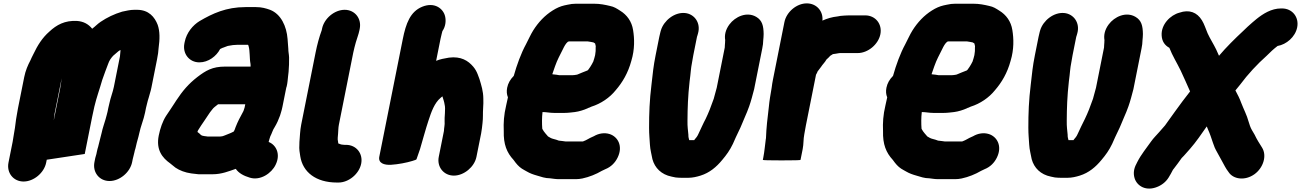

<svg xmlns="http://www.w3.org/2000/svg" viewBox="-20 -823 7697 1136"><path d="M298.2 -111C298.2 -114.3 298.5 -117.7 299.2 -121C300.1 -129 301.3 -138.3 302.7 -149L344.9 -360C342.7 -349.4 342.4 -337.4 340.1 -326C338.9 -316.7 337.4 -307.3 335.5 -298ZM627.3 -212C624.7 -202 622.5 -192.7 620.7 -184L616.3 -162C615.1 -156 613.5 -149.7 611.5 -143L604.4 -117C597.4 -92.3 586.8 -63.9 581.4 -37C577.6 -17.9 566.2 18.8 562 40L561.4 43C558.1 53 555.2 64 552.8 76L550.4 88C548 96.7 545.8 104.7 543.6 112L538.8 136C526.8 196.5 567.6 248 628 248C688.4 248 749.8 196.5 761.8 136L765.2 119C767.9 105.8 772.9 90.6 775.8 76L777.2 69C780.6 59 783.1 49.3 785 40C789.7 16.4 799 -9.9 803.6 -33C811.9 -74.8 829.9 -114.5 838.3 -157L843.7 -184C845.1 -190.7 846.9 -198.3 849.3 -207C852.1 -220.9 856.4 -233.3 860.1 -246L866.9 -270C870.5 -281.3 873.6 -293.3 876.1 -306L908.8 -470C911.4 -482.7 913.6 -495.3 915.4 -508L918.2 -537C926 -592.7 926.3 -637.4 913 -676C895.2 -722.2 860.3 -765 790.7 -765H773.7C749.4 -765 725 -758.6 702.5 -754C656.2 -740.2 612.8 -719.3 575.5 -694C556.7 -681.5 544.1 -666.9 525.4 -653C503 -681 473.3 -696.3 436.5 -699C363.9 -703.3 314.5 -675.8 272 -636C230.8 -600.2 202.3 -555.1 177.2 -502L167.2 -482L160 -466C144.8 -437.4 130.8 -405 123.3 -367L86.3 -182C83.8 -169.3 81.5 -156.3 79.5 -143C72.2 -106.3 71.2 -76.4 64 -40C60.7 -23.7 58.3 -1.4 54.8 16L30.2 139C18.2 199.5 59 251 119.4 251C179.8 251 241.2 199.5 253.2 139L256.6 122L481.4 88L525.1 -131C529.3 -151.7 533.7 -172 538.3 -192C551.4 -247.7 570.1 -297.1 584.9 -350C596.9 -385.2 608 -413.5 619.8 -445C626.9 -465.7 636.2 -478.3 649.4 -493C660.6 -502.3 670.7 -511 679.6 -519C683.8 -522.5 688.2 -525.4 693.2 -527C693.3 -524.3 693.1 -521.3 692.4 -518L689.8 -490L653.7 -309C646.9 -275.2 634.2 -246.2 627.3 -212Z M1159.6 -454C1212.9 -454 1260.7 -490.7 1282.4 -533C1287.6 -535.7 1292.4 -538 1296.8 -540H1297.8C1306.5 -543.3 1316.2 -547 1327 -551C1328.5 -551.7 1330.2 -552 1332.2 -552C1348.4 -555.4 1367.7 -558 1385.4 -558H1447.4C1449.4 -554.7 1450.6 -552.3 1451 -551L1450.8 -550C1459.7 -520.4 1455.6 -478 1462 -446C1462 -443 1463.6 -434 1462.6 -429H1311.6C1236.4 -429 1197.6 -405.3 1147.3 -367C1094.2 -325.6 1060.3 -285.2 1022.5 -228L1010.9 -210C993.8 -184.5 979.1 -161 962.4 -137C942.5 -105.9 927.8 -64.3 919.2 -21C902.4 63.2 939.9 110.5 987.3 144C991.9 147.3 994.8 149.7 995.9 151L1018.3 169C1042.2 185.3 1075.6 198.1 1111.5 203L1128.1 205C1136.5 206.3 1145.3 207.3 1154.5 208H1238.5C1291 208 1334.3 190.2 1374.9 176C1393.1 202.1 1422.1 217.3 1457.5 228C1520.5 247.8 1587.1 201.8 1610.7 152C1642.5 87.3 1612.3 33.4 1569.6 17L1570.2 14C1572.1 4.8 1576.5 -7 1579.2 -16C1589.3 -34.9 1593.4 -54.2 1605.2 -71C1618.1 -92.5 1628.5 -115.7 1636.8 -139L1642.3 -157C1645.8 -167.7 1648.7 -179 1651.1 -191L1673.7 -304C1674.4 -307.3 1675.2 -310 1676.3 -312C1681.2 -331.2 1682.5 -355.6 1684.7 -374L1687.5 -398C1689.8 -429.8 1691.1 -452.5 1690.4 -483C1689.6 -504.6 1685.8 -514.7 1685.8 -535C1684.5 -555.2 1682.7 -572.8 1681.4 -593C1675.6 -667.2 1642.7 -740 1577.7 -765C1553.6 -773.6 1528.5 -781 1494.9 -781H1431.9C1318.6 -781 1237.4 -743.3 1160.4 -698C1121.3 -674 1083.8 -630.2 1072.8 -575L1071 -566C1059 -505.7 1099.7 -454 1159.6 -454ZM1431.1 -206 1427.3 -187C1425.5 -181 1423.7 -175.7 1422.1 -171C1421.6 -168.3 1420.3 -165.3 1418.3 -162C1411.5 -146.8 1400.2 -130 1394.4 -117L1384 -95C1381.2 -87.7 1378 -80 1374.4 -72C1370.8 -63.3 1366 -42 1357.4 -42C1344.8 -34.6 1324.4 -28.4 1310.4 -22C1303.8 -19.9 1297.3 -16 1288.2 -16C1285.4 -15.3 1283 -15 1281 -15H1210C1208 -15 1205.7 -15.3 1203.2 -16L1187.6 -18C1182.1 -18 1170.7 -21.6 1167.2 -26C1162.3 -31.3 1156 -36.7 1148.4 -42L1149 -45C1149.4 -47 1150.1 -49 1151.2 -51C1164.1 -71.6 1175.3 -89.1 1190 -110C1205.5 -131 1217.7 -154.4 1234.7 -174C1244.1 -187.4 1254.6 -193.1 1270.1 -206Z M1885.4 -653 1883.8 -645C1868.8 -604.1 1856.7 -559.4 1847.2 -512L1762 -85C1755.3 -51.4 1754.3 -13.6 1751.6 17L1751.2 34C1749.2 58.8 1753.1 81.7 1756.6 102C1771.2 194.7 1848.3 257 1973.7 257H1982.7C2043.2 257 2104.9 205.9 2117 145.5C2129 85.1 2087.8 34 2027.2 34H2018.2C2015.5 34 2011.9 33.7 2007.4 33C1998.5 33 1989.7 28.4 1982.8 26C1982.3 25.3 1981.7 25 1981 25C1981.6 21.8 1980.2 16.1 1979.6 12C1976.4 1.3 1979.1 -16.6 1980.2 -31C1981.6 -46.5 1981.4 -67.2 1985 -85L2070 -511C2073.9 -530.4 2080.5 -555.1 2085.2 -572C2092.4 -598.1 2101.2 -617.3 2106.6 -644L2108.4 -653C2120.4 -713.5 2079.6 -765 2019.2 -765C1958.8 -765 1897.5 -713.5 1885.4 -653Z M2665.4 216C2725.2 216 2787.1 164.7 2799 105L2826.8 -34C2830.8 -53.9 2832.7 -76.1 2834.8 -94C2838.9 -127.8 2836.2 -151.3 2838.5 -183C2840 -203.7 2840.4 -222.3 2839.7 -239C2839.4 -284.1 2827.9 -318.2 2816.9 -355L2806.5 -383C2799.9 -400.3 2791 -415.7 2779.6 -429C2749.8 -463.8 2707.7 -491.1 2636.2 -482C2612.3 -478.1 2581.2 -472.4 2560.4 -463L2586.4 -593C2588.6 -604.3 2591 -614.3 2593.4 -623C2594.7 -629.7 2596.1 -635 2597.6 -639C2616.2 -665.6 2620 -699 2613.5 -726.5C2602.8 -772.2 2551 -813 2477.8 -783C2407.5 -754.1 2381.7 -684.7 2363 -591L2224.2 104C2216.6 142.3 2253 154.4 2293.7 152C2335 149.5 2385.4 139.8 2419.1 129.5C2435.5 124.5 2443.8 121.3 2444 120C2451.1 100.8 2457.5 80 2465.2 59C2474.1 28.4 2503.1 -74.9 2514.6 -108C2532.3 -162.7 2550.9 -214.1 2586.7 -244L2597.5 -253C2602 -238.1 2608.5 -220.9 2610.7 -204C2617.5 -181.3 2608.7 -126.5 2610.6 -103C2612.6 -87.5 2606.9 -64.2 2606.6 -48L2576 105C2564.1 164.7 2605.5 216 2665.4 216Z M3501.2 -497C3498.9 -485.4 3494.5 -472.8 3491.2 -462L3490.8 -460C3484.2 -447.5 3479.6 -437.5 3472.2 -427L3465.9 -418C3463.4 -414.4 3458 -405 3452.9 -405C3432.5 -396.5 3416.3 -391.1 3396.3 -382C3394.1 -381.3 3392.7 -381 3392.1 -381C3384.8 -379.8 3375.1 -378 3366.5 -378H3289.5C3278.4 -380.9 3263.9 -381.5 3252.5 -383C3250.5 -383 3248.9 -383.3 3247.7 -384C3253.4 -399.3 3258.8 -415 3264 -431C3278.1 -471.2 3292.8 -496 3310 -531C3318.9 -549.4 3326.8 -565 3340 -576L3346.4 -578H3457.4C3471.3 -576.4 3478.9 -574.1 3491.2 -572C3494.1 -570 3497.4 -568 3501 -566C3503.7 -552.6 3506 -551 3504.4 -543C3505.1 -529.7 3504.3 -512.6 3501.2 -497ZM3285.7 237H3387.7C3399.7 237 3412.3 235.7 3425.5 233C3466.5 224.3 3506.9 207.8 3540.5 188C3548.5 184.7 3555.5 181.3 3561.5 178C3594.8 164.8 3619.6 140.1 3634.9 108C3667.6 39.6 3634.1 -15.2 3586.5 -30C3556.1 -39.4 3522.5 -34.1 3493.4 -17L3484.6 -13C3467 -6 3450.9 6.2 3431.4 13C3430.1 13 3429 13.3 3428.2 14H3326.2C3312.7 12.5 3301.8 10.2 3286.2 9C3276.8 4.9 3265.6 2 3254.2 -1C3241 -3.8 3232.4 -10.3 3222.2 -16L3220.6 -18L3206.8 -34C3200.2 -42.3 3193.4 -50.5 3189 -60C3189.1 -60.7 3188.9 -61.3 3188.4 -62C3186.3 -90.3 3185.9 -127.3 3189.9 -160C3212.6 -160 3233.4 -155 3256.9 -155H3321.9C3341.8 -155 3363.6 -158.3 3380.9 -160C3406.4 -163.3 3435.1 -172.4 3456.3 -182C3459.4 -184 3462.7 -185.3 3466.1 -186C3471.3 -188.7 3475.7 -190.7 3479.3 -192C3535.5 -209.6 3587.6 -245.1 3622.7 -289C3663 -335.5 3696 -391.2 3715.4 -463C3736.4 -531.9 3733.8 -595.9 3725.8 -645C3717.9 -696.4 3689.2 -735.4 3648.7 -760C3628.7 -772.7 3613.7 -783 3588.3 -788C3559.9 -794.6 3531.2 -801 3493.9 -801H3387.9C3371.2 -801 3354.5 -799 3337.7 -795C3330.6 -793 3324.4 -791.7 3318.9 -791C3295.9 -785.7 3272.9 -775.7 3249.9 -761C3203.8 -732.2 3164.8 -691.1 3134.2 -642C3120.1 -619.8 3104.9 -585.2 3092 -561C3062.9 -507.8 3037.7 -438.4 3019.7 -374C2998.9 -353.3 2985.9 -330 2980.7 -304C2976.6 -283.3 2978.1 -264.3 2985.3 -247C2981.2 -229.7 2977.7 -214 2974.9 -200C2960.9 -141.1 2958.6 -96.2 2960.6 -48C2958.4 31 2978.7 80.1 3018.4 123L3031.1 140C3046.5 159.3 3060.6 172.2 3083.3 184L3097.7 192C3115.5 202.6 3135.7 209.8 3157.9 216C3180.2 222.8 3206.1 232 3234.7 232C3250.6 233.8 3266.7 237 3285.7 237Z M4205.7 -249C4204.5 -243 4202.6 -237 4200.1 -231C4187.4 -194 4172.3 -155.2 4154.8 -119C4142.4 -96.6 4124.5 -55.7 4112 -30C4105.7 -15.2 4098 -6.9 4089.4 3C4089.3 3.7 4088.7 4.7 4087.8 6H4057.8C4055.3 -4 4052.3 -13.7 4053 -25C4050.5 -54.5 4046.9 -73.3 4047.6 -108C4048.1 -185.4 4050.2 -252 4060.1 -341C4067.6 -395.2 4066.2 -411.8 4075.2 -457C4077.6 -472.3 4079.9 -485.3 4082 -496L4103.8 -605C4104 -606.3 4104.9 -609 4106.4 -613L4109.8 -625C4127.8 -687.5 4088.5 -741 4032.4 -746C3970.3 -751.6 3908.3 -701.4 3890.8 -645L3887.6 -634C3884.8 -623.3 3882.5 -613.7 3880.8 -605L3859 -496C3845.7 -429.4 3842.6 -392 3834.9 -325C3822.9 -227.5 3820.3 -151.9 3820.4 -67C3820.4 -24.6 3823.6 -3.7 3825.4 33C3826.9 62.7 3835.6 92.4 3840.2 119C3854.3 170.3 3892.7 209.8 3953.7 222L3977.7 227C3990.1 228.3 4002.6 229 4015.3 229H4051.3C4078.5 229 4103.4 222.7 4124.9 216C4178.1 199.4 4218.8 165.3 4253.4 123C4277.4 94.7 4298.7 65.4 4316.4 28C4326.3 6.5 4341.2 -29.2 4351.8 -49C4362.5 -69.1 4376.3 -106.2 4387 -130C4397.7 -152.5 4403.4 -169.9 4412.7 -194C4423.8 -225 4432.7 -260.4 4441.9 -295L4490 -536C4493.5 -553.7 4495.8 -569.9 4495.8 -585L4497.4 -603C4497.2 -609 4497.5 -615.3 4498.2 -622C4497.5 -669.4 4490.2 -702 4454.8 -723C4398.4 -756.4 4329.6 -724.5 4295.4 -678C4273 -647.6 4265.5 -615.4 4270.8 -585L4270.4 -583L4270 -571L4268.8 -555C4268.5 -550.3 4268.3 -546 4268.2 -542L4220.7 -304C4215.8 -287.3 4210.3 -266.3 4205.7 -249Z M4621.1 -692 4553.3 -352C4550.2 -336.7 4547.6 -320.3 4545.5 -303C4538.1 -259.3 4532.6 -229.5 4528.9 -190C4521 -125.4 4514 -65.4 4512 -5L4511 0C4506 36.3 4503.2 74 4496.2 109L4493.4 123C4493 125 4529.8 126 4603.8 126C4678.5 126 4716 125 4716.4 123L4729.2 59C4735.4 27.9 4732.6 2 4738.8 -29C4741.5 -45.7 4744.5 -62.7 4748 -80L4808.1 -381C4812.2 -388 4815.5 -394.5 4818.3 -402C4818.9 -402 4819.3 -402.3 4819.5 -403C4827.6 -413.7 4833.9 -422 4838.4 -428C4846.5 -441.4 4861.5 -454.9 4870 -471C4878 -477.7 4884.8 -484.5 4892.4 -493C4899.4 -497.7 4904.7 -501 4908.4 -503H4909.4L4923.8 -505L4941.4 -508C4944.1 -508 4946.8 -508.3 4949.6 -509H5054.6C5115.2 -509 5176.8 -560.1 5188.9 -620.5C5200.9 -680.9 5159.7 -732 5099.1 -732H5004.1C4986.1 -732 4970.9 -730.3 4953.5 -729L4936.9 -726C4901.8 -722.2 4873.4 -713.5 4845.9 -701C4851.8 -755.8 4812.2 -803 4753.3 -803C4693 -803 4633.1 -752 4621.1 -692Z M5745.2 -497C5742.9 -485.4 5738.5 -472.8 5735.2 -462L5734.8 -460C5728.2 -447.5 5723.6 -437.5 5716.2 -427L5709.9 -418C5707.4 -414.4 5702 -405 5696.9 -405C5676.5 -396.5 5660.3 -391.1 5640.3 -382C5638.1 -381.3 5636.7 -381 5636.1 -381C5628.8 -379.8 5619.1 -378 5610.5 -378H5533.5C5522.4 -380.9 5507.9 -381.5 5496.5 -383C5494.5 -383 5492.9 -383.3 5491.7 -384C5497.4 -399.3 5502.8 -415 5508 -431C5522.1 -471.2 5536.8 -496 5554 -531C5562.9 -549.4 5570.8 -565 5584 -576L5590.4 -578H5701.4C5715.3 -576.4 5722.9 -574.1 5735.2 -572C5738.1 -570 5741.4 -568 5745 -566C5747.7 -552.6 5750 -551 5748.4 -543C5749.1 -529.7 5748.3 -512.6 5745.2 -497ZM5529.7 237H5631.7C5643.7 237 5656.3 235.7 5669.5 233C5710.5 224.3 5750.9 207.8 5784.5 188C5792.5 184.7 5799.5 181.3 5805.5 178C5838.8 164.8 5863.6 140.1 5878.9 108C5911.6 39.6 5878.1 -15.2 5830.5 -30C5800.1 -39.4 5766.5 -34.1 5737.4 -17L5728.6 -13C5711 -6 5694.9 6.2 5675.4 13C5674.1 13 5673 13.3 5672.2 14H5570.2C5556.7 12.5 5545.8 10.2 5530.2 9C5520.8 4.9 5509.6 2 5498.2 -1C5485 -3.8 5476.4 -10.3 5466.2 -16L5464.6 -18L5450.8 -34C5444.2 -42.3 5437.4 -50.5 5433 -60C5433.1 -60.7 5432.9 -61.3 5432.4 -62C5430.3 -90.3 5429.9 -127.3 5433.9 -160C5456.6 -160 5477.4 -155 5500.9 -155H5565.9C5585.8 -155 5607.6 -158.3 5624.9 -160C5650.4 -163.3 5679.1 -172.4 5700.3 -182C5703.4 -184 5706.7 -185.3 5710.1 -186C5715.3 -188.7 5719.7 -190.7 5723.3 -192C5779.5 -209.6 5831.6 -245.1 5866.7 -289C5907 -335.5 5940 -391.2 5959.4 -463C5980.4 -531.9 5977.8 -595.9 5969.8 -645C5961.9 -696.4 5933.2 -735.4 5892.7 -760C5872.7 -772.7 5857.7 -783 5832.3 -788C5803.9 -794.6 5775.2 -801 5737.9 -801H5631.9C5615.2 -801 5598.5 -799 5581.7 -795C5574.6 -793 5568.4 -791.7 5562.9 -791C5539.9 -785.7 5516.9 -775.7 5493.9 -761C5447.8 -732.2 5408.8 -691.1 5378.2 -642C5364.1 -619.8 5348.9 -585.2 5336 -561C5306.9 -507.8 5281.7 -438.4 5263.7 -374C5242.9 -353.3 5229.9 -330 5224.7 -304C5220.6 -283.3 5222.1 -264.3 5229.3 -247C5225.2 -229.7 5221.7 -214 5218.9 -200C5204.9 -141.1 5202.6 -96.2 5204.6 -48C5202.4 31 5222.7 80.1 5262.4 123L5275.1 140C5290.5 159.3 5304.6 172.2 5327.3 184L5341.7 192C5359.5 202.6 5379.7 209.8 5401.9 216C5424.2 222.8 5450.1 232 5478.7 232C5494.6 233.8 5510.7 237 5529.7 237Z M6449.7 -249C6448.5 -243 6446.6 -237 6444.1 -231C6431.4 -194 6416.3 -155.2 6398.8 -119C6386.4 -96.6 6368.5 -55.7 6356 -30C6349.7 -15.2 6342 -6.9 6333.4 3C6333.3 3.7 6332.7 4.7 6331.8 6H6301.8C6299.3 -4 6296.3 -13.7 6297 -25C6294.5 -54.5 6290.9 -73.3 6291.6 -108C6292.1 -185.4 6294.2 -252 6304.1 -341C6311.6 -395.2 6310.2 -411.8 6319.2 -457C6321.6 -472.3 6323.9 -485.3 6326 -496L6347.8 -605C6348 -606.3 6348.9 -609 6350.4 -613L6353.8 -625C6371.8 -687.5 6332.5 -741 6276.4 -746C6214.3 -751.6 6152.3 -701.4 6134.8 -645L6131.6 -634C6128.8 -623.3 6126.5 -613.7 6124.8 -605L6103 -496C6089.7 -429.4 6086.6 -392 6078.9 -325C6066.9 -227.5 6064.3 -151.9 6064.4 -67C6064.4 -24.6 6067.6 -3.7 6069.4 33C6070.9 62.7 6079.6 92.4 6084.2 119C6098.3 170.3 6136.7 209.8 6197.7 222L6221.7 227C6234.1 228.3 6246.6 229 6259.3 229H6295.3C6322.5 229 6347.4 222.7 6368.9 216C6422.1 199.4 6462.8 165.3 6497.4 123C6521.4 94.7 6542.7 65.4 6560.4 28C6570.3 6.5 6585.2 -29.2 6595.8 -49C6606.5 -69.1 6620.3 -106.2 6631 -130C6641.7 -152.5 6647.4 -169.9 6656.7 -194C6667.8 -225 6676.7 -260.4 6685.9 -295L6734 -536C6737.5 -553.7 6739.8 -569.9 6739.8 -585L6741.4 -603C6741.2 -609 6741.5 -615.3 6742.2 -622C6741.5 -669.4 6734.2 -702 6698.8 -723C6642.4 -756.4 6573.6 -724.5 6539.4 -678C6517 -647.6 6509.5 -615.4 6514.8 -585L6514.4 -583L6514 -571L6512.8 -555C6512.5 -550.3 6512.3 -546 6512.2 -542L6464.7 -304C6459.8 -287.3 6454.3 -266.3 6449.7 -249Z M7565.3 -773H7559.3C7502 -773 7453 -741.4 7414.9 -711L7391 -691C7381.4 -683 7371.6 -674.3 7361.8 -665L7334.6 -639C7287.9 -595.6 7235.2 -543.7 7192.4 -493C7187 -505.7 7181.4 -518 7175.8 -530C7161.6 -559.7 7138 -596.8 7125 -626C7114 -651.8 7104.6 -682.4 7091.3 -703C7062.2 -750.6 7015.9 -768.1 6958.3 -748C6905.6 -734.4 6848.3 -678.6 6853.2 -612C6855.3 -579.3 6870.5 -555.3 6898.8 -540C6916.1 -494.4 6944.3 -449.8 6965.9 -405C6983.5 -366.1 7004.7 -321 7021.3 -282C6992.4 -244.5 6960.4 -203.5 6932.7 -164L6896.8 -114C6884.8 -97.3 6876.9 -86.3 6873.2 -81C6862.4 -68.5 6849.6 -54.8 6838.2 -41C6822.2 -22.5 6804.9 -6.3 6791.4 13C6763.5 52.9 6731.4 90.9 6708.8 136L6703.9 146C6688.1 174.7 6684.5 203 6692.9 231C6706.8 277.4 6761.5 312.4 6832.5 280.5C6862.9 266.8 6885.7 245.3 6900.9 216L6906.9 206C6910.2 199.3 6913.4 193.3 6916.5 188C6917.1 184.7 6921.8 179 6925.1 175C6935.6 162.2 6962.1 125.7 6971.6 112C6988.2 96.3 7005.5 74.3 7021.6 57C7055.6 18.5 7088.5 -30 7120 -75C7122.1 -69 7124.6 -63 7127.4 -57C7139.6 -29.7 7147.2 -6.2 7156.6 22L7167 50C7175.5 69.6 7187.4 87.1 7196.8 106L7210 130C7222.3 152.3 7233.2 175.1 7248.3 194C7276.1 238.3 7346.2 248.2 7402.6 207.5C7454.2 170.2 7477.4 98.4 7447 50C7431.6 25.7 7416 1.5 7403.2 -26L7386.8 -54C7378.5 -67.8 7371.8 -89 7367 -105C7357.6 -140.8 7338 -177.6 7324.5 -213C7314.5 -240.8 7303 -262.7 7289.5 -288C7299.2 -300 7308.5 -311.3 7317.3 -322C7362.9 -383.8 7419.2 -443.9 7474.4 -493C7497.4 -516 7514 -531.8 7539 -551C7590.7 -559.7 7643.5 -603.8 7655 -661C7667.1 -721.8 7626.1 -773 7565.3 -773Z"/></svg>

Font: Smoothie
Style: BlkIt
Weight: 900
Foundry: Cannot Into Space Fonts
Version: Version 0.8